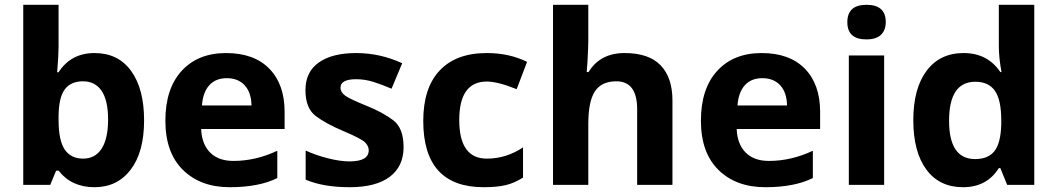

<svg xmlns="http://www.w3.org/2000/svg" viewBox="-20 -780 4461 810"><path d="M227.1 -291V-274.9Q227.1 -187 253.2 -148.9Q279.3 -110.8 330.6 -110.8Q381.8 -110.8 408.9 -153.1Q436 -195.3 436 -275.9Q436 -356.4 408.7 -396.7Q381.3 -437 330.1 -437Q278.8 -437 253.4 -403.1Q228 -369.1 227.1 -291ZM227.1 -60.1H216.8L191.9 0H78.1V-759.8H227.1V-583Q227.1 -549.3 221.2 -475.1H227.1Q279.3 -556.2 378.9 -556.2Q478.5 -556.2 533.2 -480.7Q587.9 -405.3 587.9 -272Q587.9 -138.7 531.5 -64.5Q475.1 9.8 378.4 9.8Q281.7 9.8 227.1 -60.1Z M1180.7 -308.1V-235.8H828.6Q831.1 -172.4 866.2 -136.7Q901.4 -101.1 964.8 -101.1Q1058.6 -101.1 1149.9 -144V-28.8Q1072.3 9.8 949.2 9.8Q826.2 9.8 752 -63Q677.7 -135.7 677.7 -271Q677.7 -406.2 746.6 -481.2Q815.4 -556.2 933.6 -556.2Q1051.8 -556.2 1116.2 -490.2Q1180.7 -424.3 1180.7 -308.1ZM832 -335H1041Q1040 -390.1 1012.2 -420.2Q984.4 -450.2 937 -450.2Q889.6 -450.2 862.8 -420.2Q835.9 -390.1 832 -335Z M1269.5 -22V-145Q1311 -125.5 1363 -112.3Q1415 -99.1 1454.6 -99.1Q1535.6 -99.1 1535.6 -146Q1535.6 -163.6 1520.3 -179.2Q1504.9 -194.8 1429.7 -226.6Q1354.5 -258.3 1311.5 -291Q1268.6 -323.7 1268.6 -399.9Q1268.6 -476.6 1325 -516.4Q1381.3 -556.2 1482.4 -556.2Q1583.5 -556.2 1676.8 -513.2L1631.8 -405.8Q1590.8 -423.3 1555.2 -434.6Q1519.5 -445.8 1482.4 -445.8Q1416.5 -445.8 1416.5 -410.2Q1416.5 -390.1 1437.7 -375.5Q1459 -360.8 1526.9 -333.5Q1594.7 -306.2 1638.7 -272.9Q1682.6 -239.7 1682.6 -159.2Q1682.6 -78.1 1624.3 -34.2Q1565.9 9.8 1455.1 9.8Q1344.2 9.8 1269.5 -22Z M2033.7 -110.8Q2115.7 -110.8 2186.5 -158.2V-30.8Q2150.4 -7.8 2113.5 1Q2076.7 9.8 2020.5 9.8Q1765.6 9.8 1765.6 -270Q1765.6 -409.2 1835 -482.7Q1904.3 -556.2 2033.7 -556.2Q2128.4 -556.2 2203.6 -519L2159.7 -403.8Q2079.6 -436 2033.7 -436Q1917.5 -436 1917.5 -273.4Q1917.5 -110.8 2033.7 -110.8Z M2816.9 0H2668V-318.8Q2668 -437 2580.1 -437Q2517.6 -437 2489.7 -394.5Q2461.9 -352.1 2461.9 -256.8V0H2313V-759.8H2461.9V-605Q2461.9 -586.9 2458.5 -520L2455.1 -476.1H2462.9Q2512.2 -556.2 2614.7 -556.2Q2717.3 -556.2 2767.1 -504.4Q2816.9 -452.6 2816.9 -356Z M3439.9 -308.1V-235.8H3087.9Q3090.3 -172.4 3125.5 -136.7Q3160.6 -101.1 3224.1 -101.1Q3317.9 -101.1 3409.2 -144V-28.8Q3331.5 9.8 3208.5 9.8Q3085.4 9.8 3011.2 -63Q2937 -135.7 2937 -271Q2937 -406.2 3005.9 -481.2Q3074.7 -556.2 3192.9 -556.2Q3311 -556.2 3375.5 -490.2Q3439.9 -424.3 3439.9 -308.1ZM3091.3 -335H3300.3Q3299.3 -390.1 3271.5 -420.2Q3243.7 -450.2 3196.3 -450.2Q3148.9 -450.2 3122.1 -420.2Q3095.2 -390.1 3091.3 -335Z M3710 0H3561V-545.9H3710ZM3635.7 -613.8Q3554.7 -613.3 3554.7 -686.5Q3554.7 -759.8 3635.7 -759.8Q3716.8 -759.8 3716.8 -687Q3716.8 -652.3 3696.5 -633.1Q3676.3 -613.8 3635.7 -613.8Z M4094.7 -435.1Q3984.4 -435.1 3983.9 -272Q3983.4 -108.9 4093.8 -108.9Q4148.4 -108.9 4175 -142.1Q4201.7 -175.3 4204.1 -254.9V-271Q4204.1 -358.9 4177.2 -397Q4150.4 -435.1 4094.7 -435.1ZM4200.2 -476.1H4205.1Q4193.8 -537.1 4193.8 -585V-759.8H4343.3V0H4229L4200.2 -70.8H4193.8Q4143.1 9.8 4043 9.8Q3942.9 9.8 3887.9 -64.9Q3833 -139.6 3833 -272.9Q3833 -406.2 3888.9 -481.2Q3944.8 -556.2 4045.4 -556.2Q4146 -556.2 4200.2 -476.1Z"/></svg>

Font: OpenSans-Bold
Style: Bold
Weight: 700
Foundry: Ascender Corporation
Version: Version 1.10